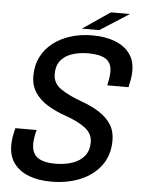

<svg xmlns="http://www.w3.org/2000/svg" viewBox="-59 -918 718 974"><g transform="rotate(5 300.0 -431.0)"><path d="M238.5 10.5Q173.5 10.5 124.5 -8.2Q75.5 -27 48.2 -64Q21 -101 21 -155.5Q21 -179.5 24.5 -199.2Q28 -219 34.5 -244H142.5Q136.5 -221 134 -204.2Q131.5 -187.5 131.5 -172Q131.5 -124 161.8 -103Q192 -82 250.5 -82Q299 -82 337.8 -95Q376.5 -108 399 -135.5Q421.5 -163 421.5 -206Q421.5 -250 382.8 -279Q344 -308 279 -330Q230.5 -347 190 -371.5Q149.5 -396 125.8 -431.8Q102 -467.5 102 -515.5Q102 -570.5 123.8 -613.5Q145.5 -656.5 184.2 -686.2Q223 -716 273.8 -731.5Q324.5 -747 383 -747Q448.5 -747 497.2 -728.5Q546 -710 573 -674.2Q600 -638.5 600 -586.5Q600 -565 596.5 -543.8Q593 -522.5 588 -501H479.5Q484 -520.5 486.8 -537.2Q489.5 -554 489.5 -571Q489.5 -616.5 459.2 -635.5Q429 -654.5 371 -654.5Q324.5 -654.5 287.8 -642.2Q251 -630 230 -603.8Q209 -577.5 209 -536Q209 -488.5 249 -460.8Q289 -433 355.5 -409Q408.5 -390 447.8 -365Q487 -340 508.8 -305.8Q530.5 -271.5 530.5 -225Q530.5 -150 491.8 -97.2Q453 -44.5 386.8 -17Q320.5 10.5 238.5 10.5ZM326.5 -776.5 466 -871.5H563L414.5 -776.5Z"/></g></svg>

Font: Epilogue Medium
Style: Italic
Weight: 500
Italic angle: -12°
Designer: Tyler Finck
Foundry: Etcetera Type Co
Version: Version 2.112